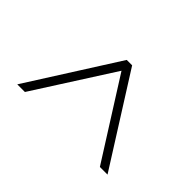

<svg xmlns="http://www.w3.org/2000/svg" viewBox="-131 -722 728 728"><g transform="rotate(-45 232.5 -358.0)"><path d="M53 -116V-157L369 -357L53 -559V-600L412 -372V-343Z"/></g></svg>

Font: Noto Serif Lao Condensed ExtraLight
Style: Regular
Weight: 200
Width: 3
Designer: Monotype Design Team
Foundry: Monotype Imaging Inc.
Version: Version 2.003; ttfautohint (v1.8.4.7-5d5b)